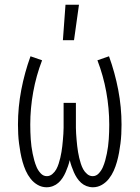

<svg xmlns="http://www.w3.org/2000/svg" viewBox="-20 -780 590 812"><path d="M373 12Q359 12 346 7Q333 2 323 -7Q313 -16 305.5 -27.5Q298 -39 292.5 -51.5Q287 -64 282.5 -77Q278 -90 275 -103Q272 -90 267.5 -77Q263 -64 257.5 -51.5Q252 -39 244.5 -27.5Q237 -16 227 -7Q217 2 204 7Q191 12 177 12Q157 12 139.5 2Q122 -8 109.5 -24Q97 -40 89 -58Q81 -76 75.5 -95.5Q70 -115 66.5 -134.5Q63 -154 60.5 -173.5Q58 -193 57 -213Q56 -233 56 -253Q56 -327 70 -400Q84 -473 109 -542L158 -525Q133 -460 120.5 -391Q108 -322 108 -253Q108 -237 108.5 -222Q109 -207 110 -191.5Q111 -176 113 -161Q115 -146 118 -131Q121 -116 125 -101.5Q129 -87 135 -73Q141 -59 152 -47Q163 -35 178 -35Q191 -35 201.5 -44Q212 -53 218 -64Q224 -75 228 -87.5Q232 -100 235 -112.5Q238 -125 240 -137.5Q242 -150 243.5 -162.5Q245 -175 246 -188Q247 -201 248 -214Q249 -227 249 -239.5Q249 -252 249 -265V-345H301V-265Q301 -252 301 -239.5Q301 -227 302 -214Q303 -201 304 -188Q305 -175 306.5 -162.5Q308 -150 310 -137.5Q312 -125 315 -112.5Q318 -100 322 -87.5Q326 -75 332 -64Q338 -53 348.5 -44Q359 -35 372 -35Q387 -35 398 -47Q409 -59 415 -73Q421 -87 425 -101.5Q429 -116 432 -131Q435 -146 437 -161Q439 -176 440 -191.5Q441 -207 441.5 -222Q442 -237 442 -253Q442 -322 429.5 -391Q417 -460 392 -525L441 -542Q466 -473 480 -400Q494 -327 494 -253Q494 -233 493 -213Q492 -193 489.5 -173.5Q487 -154 483.5 -134.5Q480 -115 474.5 -95.5Q469 -76 461 -58Q453 -40 440.5 -24Q428 -8 410.5 2Q393 12 373 12ZM246 -610 257 -760H314L293 -610Z"/></svg>

Font: Lode Dark
Style: Regular
Weight: 400
Monospace: yes
Designer: Belleve Invis
Foundry: Belleve Invis
Version: Version 29.2.0; ttfautohint (v1.8.3)